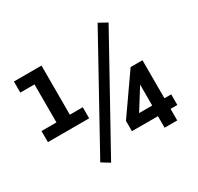

<svg xmlns="http://www.w3.org/2000/svg" viewBox="-153 -880 1111 1080"><g transform="rotate(-30 402.0 -340.0)"><path d="M25 -258V-330H122V-577H30V-649H209V-330H293V-258ZM603 -700 657 -670 275 20 223 -12ZM634 0V-75H465V-142L639 -391H716V-144H760V-75H716V0ZM551 -143H636V-279Z"/></g></svg>

Font: Syne Medium
Style: Regular
Weight: 500
Designer: Lucas Descroix
Foundry: Bonjour Monde
Version: Version 2.200; ttfautohint (v1.8.4)